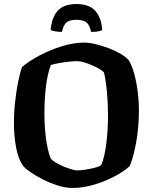

<svg xmlns="http://www.w3.org/2000/svg" viewBox="-20 -931 757 951"><path d="M339 0Q305 0 267 -12Q229 -24 193 -42Q157 -60 130.5 -78.5Q104 -97 94 -110Q71 -142 60 -199Q49 -256 49 -321Q49 -375 55 -428.5Q61 -482 70 -526.5Q79 -571 89 -599Q123 -628 175.5 -656Q228 -684 286.5 -702Q345 -720 397 -720Q423 -720 455.5 -712Q488 -704 520.5 -691.5Q553 -679 579 -663.5Q605 -648 618 -632Q634 -606 645 -565.5Q656 -525 662 -477.5Q668 -430 668 -385Q668 -306 655.5 -232Q643 -158 623 -109Q597 -84 550.5 -59Q504 -34 448.5 -17Q393 0 339 0ZM361 -87Q377 -87 401.5 -90.5Q426 -94 449 -100Q472 -106 482 -114Q499 -157 507 -223Q515 -289 515 -359Q515 -419 509.5 -477Q504 -535 495 -572Q490 -579 474 -588.5Q458 -598 437.5 -607Q417 -616 397.5 -622Q378 -628 365 -628Q347 -628 322 -625.5Q297 -623 272.5 -618.5Q248 -614 232 -609Q216 -569 208 -504.5Q200 -440 200 -370Q200 -306 207.5 -247Q215 -188 231 -146Q238 -137 255 -126.5Q272 -116 293.5 -107Q315 -98 333.5 -92.5Q352 -87 361 -87ZM359 -911Q423 -911 453 -876Q483 -841 486 -782Q481 -779 468.5 -776Q456 -773 431 -773Q424 -808 407.5 -820.5Q391 -833 359 -833Q326 -833 310 -820.5Q294 -808 287 -773Q268 -773 252.5 -776Q237 -779 231 -782Q235 -841 264.5 -876Q294 -911 359 -911Z"/></svg>

Font: Texturina 72pt ExtraBold
Style: Regular
Weight: 800
Designer: Guillermo Torres Carreño
Foundry: Omnibus-Type
Version: Version 1.002; ttfautohint (v1.8.3)